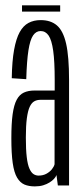

<svg xmlns="http://www.w3.org/2000/svg" viewBox="-20 -678 302 702"><path d="M107.5 3.5Q124.5 3.5 137.8 -0.5Q151 -4.5 161 -10.8Q171 -17 177.5 -24Q184 -31 186.5 -38L191.5 0H232.5V-385.5Q232.5 -471 221.8 -518.2Q211 -565.5 188.2 -585Q165.5 -604.5 128.5 -604.5Q103.5 -604.5 84.2 -594.2Q65 -584 52 -560.5Q39 -537 31.5 -495.8Q24 -454.5 23 -392L76 -388.5Q78 -456 84 -494.2Q90 -532.5 101 -548.5Q112 -564.5 128.5 -564.5Q146.5 -564.5 157.8 -548Q169 -531.5 174.5 -492.5Q180 -453.5 180 -385.5V-347H106Q83.5 -347 67.2 -339.5Q51 -332 41 -313.2Q31 -294.5 26.2 -260.5Q21.5 -226.5 21.5 -172.5Q21.5 -116.5 26.5 -81.8Q31.5 -47 42.5 -28.5Q53.5 -10 69.5 -3.2Q85.5 3.5 107.5 3.5ZM121 -36Q111 -36 102.5 -41.5Q94 -47 87.5 -61.8Q81 -76.5 77.8 -103.5Q74.5 -130.5 74.5 -175Q74.5 -218 78.2 -245.8Q82 -273.5 88.8 -287.8Q95.5 -302 105.2 -307.5Q115 -313 127 -313H179.5V-77.5Q177.5 -69 169.8 -59.2Q162 -49.5 149.8 -42.8Q137.5 -36 121 -36ZM60.5 -635.5H200V-658.5H60.5Z"/></svg>

Font: Anybody ExtraCondensed Light
Style: Regular
Weight: 300
Width: 2
Version: Version 1.113;gftools[0.9.25]